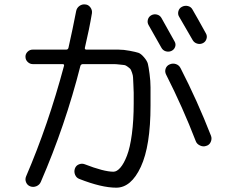

<svg xmlns="http://www.w3.org/2000/svg" viewBox="-20 -827 1040 880"><path d="M719.7 -608.4Q693.4 -656.2 661.1 -711.9Q654.3 -723.6 657.7 -736.8Q661.1 -750 672.9 -756.8Q685.5 -763.7 699.2 -760.3Q712.9 -756.8 719.7 -745.1L780.3 -636.7Q787.1 -625 782.7 -612.3Q778.3 -599.6 766.1 -593.8Q753.9 -587.9 740.2 -591.8Q726.6 -595.7 719.7 -608.4ZM862.3 -644.5Q839.8 -684.6 801.8 -749Q793.9 -760.7 797.4 -774.9Q800.8 -789.1 814 -795.9Q827.1 -802.7 841.3 -799.3Q855.5 -795.9 862.3 -783.2Q881.8 -750 923.8 -673.8Q930.7 -662.1 926.3 -648.4Q921.9 -634.8 909.2 -628.9Q896.5 -623 882.8 -627.4Q869.1 -631.8 862.3 -644.5ZM129.9 -533.2Q117.2 -533.2 106.9 -543Q96.7 -552.7 96.7 -567.4Q96.7 -580.1 106.4 -589.8Q116.2 -599.6 129.9 -599.6H283.2Q292 -599.6 293.9 -608.4Q313.5 -695.3 329.1 -776.4Q332 -791 344.2 -799.8Q356.4 -808.6 371.1 -806.6Q384.8 -805.7 394 -793.5Q403.3 -781.2 401.4 -766.6Q389.6 -695.3 369.1 -608.4Q367.2 -600.6 375 -599.6H453.1Q499 -599.6 522.9 -599.6Q546.9 -599.6 574.7 -594.2Q602.5 -588.9 614.3 -585Q626 -581.1 640.1 -564.5Q654.3 -547.9 657.7 -534.7Q661.1 -521.5 665.5 -488.3Q669.9 -455.1 669.9 -426.8Q669.9 -398.4 669.9 -342.8Q669.9 -158.2 625.5 -62.5Q581.1 33.2 512.7 33.2Q445.3 33.2 343.8 -6.8Q330.1 -11.7 324.2 -25.9Q318.4 -40 323.2 -54.2Q328.1 -68.4 341.8 -73.7Q355.5 -79.1 368.2 -74.2Q456.1 -40 500 -40Q515.6 -40 531.7 -58.6Q547.9 -77.1 562 -113.8Q576.2 -150.4 584.5 -212.9Q592.8 -275.4 592.8 -352.5Q592.8 -386.7 592.8 -401.9Q592.8 -417 591.3 -440.4Q589.8 -463.9 589.8 -472.2Q589.8 -480.5 585 -494.1Q580.1 -507.8 577.6 -510.7Q575.2 -513.7 565.4 -521Q555.7 -528.3 550.3 -528.8Q544.9 -529.3 528.3 -531.2Q511.7 -533.2 501.5 -533.2Q491.2 -533.2 466.8 -533.2H360.4Q351.6 -533.2 348.6 -525.4Q279.3 -252 167 6.8Q161.1 20.5 147 26.4Q132.8 32.2 119.1 27.3Q105.5 22.5 99.6 8.8Q93.8 -4.9 99.6 -18.6Q201.2 -254.9 273.4 -525.4Q275.4 -533.2 266.6 -533.2ZM807.6 -514.6Q884.8 -364.3 947.3 -204.1Q952.1 -190.4 945.8 -176.3Q939.5 -162.1 924.8 -158.2Q911.1 -153.3 896.5 -160.2Q881.8 -167 877 -180.7Q818.4 -333 741.2 -485.4Q734.4 -499 739.3 -512.7Q744.1 -526.4 758.3 -532.2Q772.5 -538.1 786.6 -533.2Q800.8 -528.3 807.6 -514.6Z"/></svg>

Font: Rounded Mgen+ 1mn regular
Style: Regular
Weight: 400
Designer: [Source Han Sans]
Ryoko NISHIZUKA  (kana & ideographs); Paul D. Hunt (Latin, Greek & Cyrillic); Wenlong ZHANG  (bopomofo
Version: Version 1.059.20150602